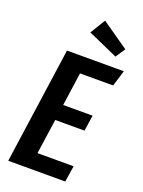

<svg xmlns="http://www.w3.org/2000/svg" viewBox="-169 -997 797 1073"><g transform="rotate(20 229.0 -460.5)"><path d="M458 -691 429 -596H232L204 -398H379L365 -304H191L161 -96H376L361 0H22L120 -691ZM263 -921 424 -809 386 -752 208 -831Z"/></g></svg>

Font: Fira Sans Extra Condensed Medium
Style: Italic
Weight: 500
Width: 3
Italic angle: -8°
Designer: Carrois Corporate & Edenspiekermann AG
Foundry: Carrois Corporate GbR & Edenspiekermann AG
Version: Version 4.203